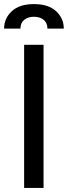

<svg xmlns="http://www.w3.org/2000/svg" viewBox="-38 -919 332 939"><path d="M80 -700H175V0H80ZM274 -779H194Q194 -807 175.5 -822Q157 -837 128 -837Q99 -837 80.5 -822Q62 -807 62 -779H-18Q-18 -829 19.5 -864Q57 -899 128 -899Q199 -899 236.5 -864Q274 -829 274 -779Z"/></svg>

Font: Cabin
Style: Regular
Weight: 400
Designer: Pablo Impallari
Foundry: Pablo Impallari. http://www.impallari.com Igino Marini. http://www.ikern.com
Version: Version 2.001